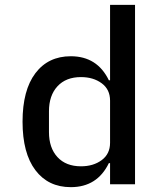

<svg xmlns="http://www.w3.org/2000/svg" viewBox="-20 -760 680 792"><path d="M434 -87H429Q381 12 272 12Q179 12 126 -58Q73 -128 73 -258Q73 -388 126 -458Q179 -528 272 -528Q381 -528 429 -429H434V-740H537V0H434ZM314 -74Q365 -74 399.5 -99.5Q434 -125 434 -171V-345Q434 -391 399.5 -416.5Q365 -442 314 -442Q252 -442 217 -404Q182 -366 182 -301V-215Q182 -150 217 -112Q252 -74 314 -74Z"/></svg>

Font: Writer Medium
Style: Regular
Weight: 500
Monospace: yes
Designer: Mike Abbink, Paul van der Laan, Pieter van Rosmalen
Foundry: Bold Monday
Version: Version 2.001 2020